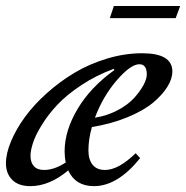

<svg xmlns="http://www.w3.org/2000/svg" viewBox="-25 -618 629 649"><path d="M346.2 -556.6 359.9 -597.7H584L568.8 -556.6ZM77.6 11.2Q37.6 11.2 16.4 -10Q-4.9 -31.2 -4.9 -65.9Q-4.9 -99.6 12.5 -140.9Q29.8 -182.1 59.8 -223.1Q89.8 -264.2 133.5 -303.2Q177.2 -342.3 227.1 -372.1Q276.9 -401.9 336.7 -419.9Q396.5 -438 455.6 -438Q557.6 -438 557.6 -376.5Q557.6 -352.1 541 -325Q524.4 -297.9 492.7 -271.2Q460.9 -244.6 407 -222.2Q353 -199.7 285.6 -188.5Q273.9 -147 273.9 -109.9Q273.9 -78.6 288.1 -61Q302.2 -43.5 330.1 -43.5Q375.5 -43.5 433.6 -100.1L448.7 -83.5Q372.6 11.2 292.5 11.2Q230 11.2 205.6 -42Q142.1 11.2 77.6 11.2ZM446.3 -400.9Q416.5 -400.9 369.6 -346.4Q322.8 -292 295.9 -220.2Q336.9 -226.6 372.1 -245.1Q407.2 -263.7 427.7 -286.1Q448.2 -308.6 459.7 -329.8Q471.2 -351.1 471.2 -365.7Q471.2 -400.9 446.3 -400.9ZM78.1 -91.3Q78.1 -68.8 89.6 -56.2Q101.1 -43.5 124 -43.5Q158.7 -43.5 197.3 -68.8Q193.4 -86.9 193.4 -106.4Q193.4 -175.8 237.1 -249.5Q280.8 -323.2 361.8 -381.3L359.4 -385.3Q298.8 -362.8 249 -329.6Q199.2 -296.4 168.5 -263.4Q137.7 -230.5 116.5 -196Q95.2 -161.6 86.7 -135.5Q78.1 -109.4 78.1 -91.3Z"/></svg>

Font: Elstob 14pt Medium
Style: Italic
Weight: 500
Italic angle: -20°
Designer: Peter S. Baker
Version: Version 1.015